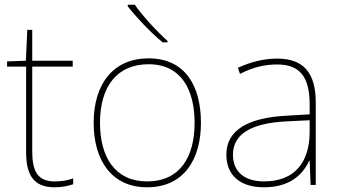

<svg xmlns="http://www.w3.org/2000/svg" viewBox="-20 -837 1445 816"><path d="M212 -66C138 -66 117 -112 117 -194V-554H289V-579H117V-710H96L90 -579L10 -576V-554H91V-191C91 -98 119 -41 212 -41C247 -41 269 -47 291 -54V-79C269 -71 245 -66 212 -66Z M553 -817H523V-810C558 -765 618 -701 671 -657H692V-663C647 -703 582 -774 553 -817ZM834 -315C834 -468 770 -589 611 -589C464 -589 378 -483 378 -315C378 -158 453 -41 605 -41C762 -41 834 -160 834 -315ZM405 -315C405 -471 479 -564 611 -564C752 -564 807 -453 807 -315C807 -170 745 -66 605 -66C470 -66 405 -168 405 -315Z M1158 -588C1099 -588 1044 -573 991 -549L1000 -523C1057 -552 1105 -563 1158 -563C1251 -563 1296 -514 1296 -394V-351L1193 -345C1036 -336 942 -285 942 -180C942 -96 996 -41 1102 -41C1210 -41 1266 -93 1294 -154H1296L1300 -51H1322V-401C1322 -531 1267 -588 1158 -588ZM1195 -321 1296 -326V-271C1294 -150 1235 -66 1102 -66C1017 -66 970 -109 970 -180C970 -273 1059 -314 1195 -321Z"/></svg>

Font: Noto Sans Tamil UI Thin
Style: Regular
Weight: 100
Designer: Jelle Bosma - Monotype Design Team
Foundry: Monotype Imaging Inc.
Version: Version 2.004